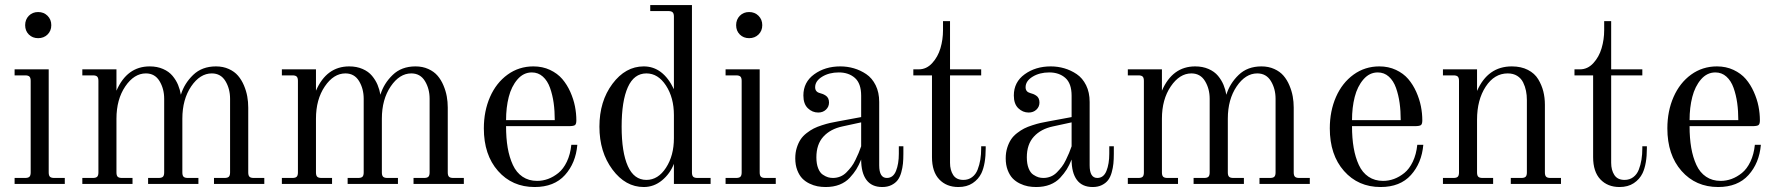

<svg xmlns="http://www.w3.org/2000/svg" viewBox="-20 -732 7067 764"><path d="M94.7 -669.2Q109.4 -684.1 131.8 -684.1Q154.3 -684.1 169.2 -669.2Q184.1 -654.3 184.1 -631.8Q184.1 -609.4 169.2 -594.7Q154.3 -580.1 131.8 -580.1Q109.4 -580.1 94.7 -594.7Q80.1 -609.4 80.1 -631.8Q80.1 -654.3 94.7 -669.2ZM173.8 -456.1V-45.9Q173.8 -33.7 178.7 -28.8Q183.6 -23.9 195.8 -23.9H237.8V0H38.1V-23.9H80.1Q92.3 -23.9 97.2 -28.8Q102.1 -33.7 102.1 -45.9V-410.2Q102.1 -422.4 97.2 -427.2Q92.3 -432.1 80.1 -432.1H38.1V-456.1Z M443.4 -456.1V-371.1Q485.4 -467.8 575.7 -467.8Q605.5 -467.8 628.9 -457.5Q652.3 -447.3 666.5 -430.2Q680.7 -413.1 688.5 -394.3Q696.3 -375.5 699.7 -355Q713.4 -399.9 748.5 -433.8Q783.7 -467.8 839.4 -467.8Q867.7 -467.8 890.4 -457.5Q913.1 -447.3 927.2 -430.7Q941.4 -414.1 950.7 -392.1Q960 -370.1 963.9 -348.4Q967.8 -326.7 967.8 -304.2V-45.9Q967.8 -33.7 972.7 -28.8Q977.5 -23.9 989.7 -23.9H1031.7V0H831.5V-23.9H873.5Q885.7 -23.9 890.6 -28.8Q895.5 -33.7 895.5 -45.9V-338.9Q895.5 -378.9 877 -409.4Q858.4 -439.9 822.8 -439.9Q775.9 -439.9 740.7 -388.2Q705.6 -336.4 705.6 -259.8V-45.9Q705.6 -33.7 710.4 -28.8Q715.3 -23.9 727.5 -23.9H769.5V0H569.3V-23.9H611.3Q623.5 -23.9 628.4 -28.8Q633.3 -33.7 633.3 -45.9V-338.9Q633.3 -378.9 614.7 -409.4Q596.2 -439.9 560.5 -439.9Q513.7 -439.9 478.5 -388.2Q443.4 -336.4 443.4 -259.8V-45.9Q443.4 -33.7 448.2 -28.8Q453.1 -23.9 465.3 -23.9H507.3V0H307.6V-23.9H349.6Q361.8 -23.9 366.7 -28.8Q371.6 -33.7 371.6 -45.9V-410.2Q371.6 -422.4 366.7 -427.2Q361.8 -432.1 349.6 -432.1H307.6V-456.1Z M1237.3 -456.1V-371.1Q1279.3 -467.8 1369.6 -467.8Q1399.4 -467.8 1422.9 -457.5Q1446.3 -447.3 1460.4 -430.2Q1474.6 -413.1 1482.4 -394.3Q1490.2 -375.5 1493.7 -355Q1507.3 -399.9 1542.5 -433.8Q1577.6 -467.8 1633.3 -467.8Q1661.6 -467.8 1684.3 -457.5Q1707 -447.3 1721.2 -430.7Q1735.4 -414.1 1744.6 -392.1Q1753.9 -370.1 1757.8 -348.4Q1761.7 -326.7 1761.7 -304.2V-45.9Q1761.7 -33.7 1766.6 -28.8Q1771.5 -23.9 1783.7 -23.9H1825.7V0H1625.5V-23.9H1667.5Q1679.7 -23.9 1684.6 -28.8Q1689.5 -33.7 1689.5 -45.9V-338.9Q1689.5 -378.9 1670.9 -409.4Q1652.3 -439.9 1616.7 -439.9Q1569.8 -439.9 1534.7 -388.2Q1499.5 -336.4 1499.5 -259.8V-45.9Q1499.5 -33.7 1504.4 -28.8Q1509.3 -23.9 1521.5 -23.9H1563.5V0H1363.3V-23.9H1405.3Q1417.5 -23.9 1422.4 -28.8Q1427.2 -33.7 1427.2 -45.9V-338.9Q1427.2 -378.9 1408.7 -409.4Q1390.1 -439.9 1354.5 -439.9Q1307.6 -439.9 1272.5 -388.2Q1237.3 -336.4 1237.3 -259.8V-45.9Q1237.3 -33.7 1242.2 -28.8Q1247.1 -23.9 1259.3 -23.9H1301.3V0H1101.6V-23.9H1143.6Q1155.8 -23.9 1160.6 -28.8Q1165.5 -33.7 1165.5 -45.9V-410.2Q1165.5 -422.4 1160.6 -427.2Q1155.8 -432.1 1143.6 -432.1H1101.6V-456.1Z M2096.2 -443.8Q2063 -443.8 2039.1 -416Q2015.1 -388.2 2004.4 -346.2Q1993.7 -304.2 1993.7 -253.9H2187.5Q2187.5 -290.5 2183.1 -322.3Q2178.7 -354 2168.7 -382.3Q2158.7 -410.6 2140.1 -427.2Q2121.6 -443.8 2096.2 -443.8ZM2102.5 -467.8Q2138.7 -467.8 2168.5 -453.9Q2198.2 -439.9 2217.3 -417.7Q2236.3 -395.5 2249.3 -366.5Q2262.2 -337.4 2267.8 -309.1Q2273.4 -280.8 2273.4 -252.9Q2273.4 -238.8 2268.1 -234.4Q2262.7 -230 2242.2 -230H1993.7Q1993.7 -182.1 2000.2 -144Q2006.8 -106 2020.8 -75.7Q2034.7 -45.4 2059.3 -28.8Q2084 -12.2 2117.2 -12.2Q2139.6 -12.2 2160.9 -20Q2182.1 -27.8 2201.9 -43.7Q2221.7 -59.6 2235.6 -88.6Q2249.5 -117.7 2253.4 -155.8H2277.3Q2271 -83 2228 -35.4Q2185.1 12.2 2107.4 12.2Q2018.1 12.2 1961.7 -51.8Q1905.3 -115.7 1905.3 -221.2Q1905.3 -290 1929.9 -346.2Q1954.6 -402.3 1999.8 -435.1Q2044.9 -467.8 2102.5 -467.8Z M2552.2 -439.9Q2502.9 -439.9 2478.3 -385Q2453.6 -330.1 2453.6 -228Q2453.6 -126 2478.3 -71Q2502.9 -16.1 2552.2 -16.1Q2598.6 -16.1 2630.1 -64.5Q2661.6 -112.8 2661.6 -182.1V-273.9Q2661.6 -343.3 2630.1 -391.6Q2598.6 -439.9 2552.2 -439.9ZM2661.6 -377V-666Q2661.6 -678.2 2656.5 -683.1Q2651.4 -688 2639.2 -688H2567.4V-711.9H2733.4V-45.9Q2733.4 -33.7 2738.3 -28.8Q2743.2 -23.9 2755.4 -23.9H2807.6V0H2661.6V-80.1Q2646.5 -41 2614.3 -14.4Q2582 12.2 2541.5 12.2Q2468.8 12.2 2417 -57.4Q2365.2 -127 2365.2 -228Q2365.2 -329.1 2417 -398.4Q2468.8 -467.8 2541.5 -467.8Q2618.2 -467.8 2661.6 -377Z M2923.8 -669.2Q2938.5 -684.1 2960.9 -684.1Q2983.4 -684.1 2998.3 -669.2Q3013.2 -654.3 3013.2 -631.8Q3013.2 -609.4 2998.3 -594.7Q2983.4 -580.1 2960.9 -580.1Q2938.5 -580.1 2923.8 -594.7Q2909.2 -609.4 2909.2 -631.8Q2909.2 -654.3 2923.8 -669.2ZM3002.9 -456.1V-45.9Q3002.9 -33.7 3007.8 -28.8Q3012.7 -23.9 3024.9 -23.9H3066.9V0H2867.2V-23.9H2909.2Q2921.4 -23.9 2926.3 -28.8Q2931.2 -33.7 2931.2 -45.9V-410.2Q2931.2 -422.4 2926.3 -427.2Q2921.4 -432.1 2909.2 -432.1H2867.2V-456.1Z M3406.7 -245.1 3332.5 -229Q3284.2 -218.8 3256.3 -188.2Q3228.5 -157.7 3228.5 -106Q3228.5 -80.1 3235.6 -62.3Q3242.7 -44.4 3254.2 -36.9Q3265.6 -29.3 3274.9 -26.6Q3284.2 -23.9 3294.4 -23.9Q3309.6 -23.9 3323.5 -29.5Q3337.4 -35.2 3348.1 -46.1Q3358.9 -57.1 3367.4 -68.1Q3376 -79.1 3384 -95.7Q3392.1 -112.3 3396.5 -123Q3400.9 -133.8 3406.7 -149.9ZM3574.7 -149.9V-120.1Q3574.7 -98.1 3573 -81.1Q3571.3 -64 3566.2 -45.7Q3561 -27.3 3552 -15.4Q3543 -3.4 3527.3 4.4Q3511.7 12.2 3490.7 12.2Q3448.7 12.2 3427.7 -16.1Q3406.7 -44.4 3406.7 -97.2Q3397.5 -74.7 3387.5 -58.3Q3377.4 -42 3361.1 -24.4Q3344.7 -6.8 3320.6 2.7Q3296.4 12.2 3265.6 12.2Q3249 12.2 3233.2 9.3Q3217.3 6.3 3200.7 -1.7Q3184.1 -9.8 3172.1 -22.2Q3160.2 -34.7 3152.3 -55.2Q3144.5 -75.7 3144.5 -102.1Q3144.5 -125 3150.6 -144.3Q3156.7 -163.6 3165.8 -177.2Q3174.8 -190.9 3189.7 -202.4Q3204.6 -213.9 3218 -220.7Q3231.4 -227.5 3250.5 -233.6Q3269.5 -239.7 3282.7 -242.7Q3295.9 -245.6 3314.5 -249L3406.7 -266.1V-351.1Q3406.7 -399.9 3381.8 -421.9Q3356.9 -443.8 3317.9 -443.8Q3279.3 -443.8 3251.5 -426.8Q3223.6 -409.7 3223.6 -384.8Q3223.6 -366.7 3241.7 -361.8Q3249 -359.9 3253.9 -357.9Q3258.8 -356 3265.4 -351.8Q3272 -347.7 3275.4 -340.6Q3278.8 -333.5 3278.8 -324.2Q3278.8 -307.1 3266.6 -295.7Q3254.4 -284.2 3235.8 -284.2Q3212.4 -284.2 3194.6 -301.3Q3176.8 -318.4 3176.8 -352.1Q3176.8 -405.3 3220 -436.5Q3263.2 -467.8 3323.7 -467.8Q3351.6 -467.8 3377.7 -460.2Q3403.8 -452.6 3427 -437Q3450.2 -421.4 3464.4 -392.8Q3478.5 -364.3 3478.5 -326.2V-74.2Q3478.5 -23.9 3508.8 -23.9Q3534.2 -23.9 3545.4 -52Q3556.6 -80.1 3556.6 -120.1V-149.9Z M3760.3 -647.9V-456.1H3884.3V-432.1H3760.3V-84Q3760.3 -55.2 3772.9 -35.6Q3785.6 -16.1 3813.5 -16.1Q3833.5 -16.1 3848.1 -27.1Q3862.8 -38.1 3870.1 -56.9Q3877.4 -75.7 3880.9 -96.7Q3884.3 -117.7 3884.3 -142.1V-149.9H3902.3V-142.1Q3902.3 -79.6 3885.3 -43Q3873.5 -18.6 3850.3 -3.2Q3827.1 12.2 3793.5 12.2Q3746.1 12.2 3717.3 -18.3Q3688.5 -48.8 3688.5 -106.9V-432.1H3614.3V-456.1H3636.2Q3666.5 -456.1 3689.2 -480.7Q3711.9 -505.4 3722.2 -540Q3732.4 -574.7 3732.4 -611.8V-647.9Z M4244.1 -245.1 4169.9 -229Q4121.6 -218.8 4093.8 -188.2Q4065.9 -157.7 4065.9 -106Q4065.9 -80.1 4073 -62.3Q4080.1 -44.4 4091.6 -36.9Q4103 -29.3 4112.3 -26.6Q4121.6 -23.9 4131.8 -23.9Q4147 -23.9 4160.9 -29.5Q4174.8 -35.2 4185.5 -46.1Q4196.3 -57.1 4204.8 -68.1Q4213.4 -79.1 4221.4 -95.7Q4229.5 -112.3 4233.9 -123Q4238.3 -133.8 4244.1 -149.9ZM4412.1 -149.9V-120.1Q4412.1 -98.1 4410.4 -81.1Q4408.7 -64 4403.6 -45.7Q4398.4 -27.3 4389.4 -15.4Q4380.4 -3.4 4364.7 4.4Q4349.1 12.2 4328.1 12.2Q4286.1 12.2 4265.1 -16.1Q4244.1 -44.4 4244.1 -97.2Q4234.9 -74.7 4224.9 -58.3Q4214.8 -42 4198.5 -24.4Q4182.1 -6.8 4158 2.7Q4133.8 12.2 4103 12.2Q4086.4 12.2 4070.6 9.3Q4054.7 6.3 4038.1 -1.7Q4021.5 -9.8 4009.5 -22.2Q3997.6 -34.7 3989.7 -55.2Q3981.9 -75.7 3981.9 -102.1Q3981.9 -125 3988 -144.3Q3994.1 -163.6 4003.2 -177.2Q4012.2 -190.9 4027.1 -202.4Q4042 -213.9 4055.4 -220.7Q4068.8 -227.5 4087.9 -233.6Q4106.9 -239.7 4120.1 -242.7Q4133.3 -245.6 4151.9 -249L4244.1 -266.1V-351.1Q4244.1 -399.9 4219.2 -421.9Q4194.3 -443.8 4155.3 -443.8Q4116.7 -443.8 4088.9 -426.8Q4061 -409.7 4061 -384.8Q4061 -366.7 4079.1 -361.8Q4086.4 -359.9 4091.3 -357.9Q4096.2 -356 4102.8 -351.8Q4109.4 -347.7 4112.8 -340.6Q4116.2 -333.5 4116.2 -324.2Q4116.2 -307.1 4104 -295.7Q4091.8 -284.2 4073.2 -284.2Q4049.8 -284.2 4032 -301.3Q4014.2 -318.4 4014.2 -352.1Q4014.2 -405.3 4057.4 -436.5Q4100.6 -467.8 4161.1 -467.8Q4189 -467.8 4215.1 -460.2Q4241.2 -452.6 4264.4 -437Q4287.6 -421.4 4301.8 -392.8Q4315.9 -364.3 4315.9 -326.2V-74.2Q4315.9 -23.9 4346.2 -23.9Q4371.6 -23.9 4382.8 -52Q4394 -80.1 4394 -120.1V-149.9Z M4603.5 -456.1V-371.1Q4645.5 -467.8 4735.8 -467.8Q4765.6 -467.8 4789.1 -457.5Q4812.5 -447.3 4826.7 -430.2Q4840.8 -413.1 4848.6 -394.3Q4856.4 -375.5 4859.9 -355Q4873.5 -399.9 4908.7 -433.8Q4943.8 -467.8 4999.5 -467.8Q5027.8 -467.8 5050.5 -457.5Q5073.2 -447.3 5087.4 -430.7Q5101.6 -414.1 5110.8 -392.1Q5120.1 -370.1 5124 -348.4Q5127.9 -326.7 5127.9 -304.2V-45.9Q5127.9 -33.7 5132.8 -28.8Q5137.7 -23.9 5149.9 -23.9H5191.9V0H4991.7V-23.9H5033.7Q5045.9 -23.9 5050.8 -28.8Q5055.7 -33.7 5055.7 -45.9V-338.9Q5055.7 -378.9 5037.1 -409.4Q5018.6 -439.9 4982.9 -439.9Q4936 -439.9 4900.9 -388.2Q4865.7 -336.4 4865.7 -259.8V-45.9Q4865.7 -33.7 4870.6 -28.8Q4875.5 -23.9 4887.7 -23.9H4929.7V0H4729.5V-23.9H4771.5Q4783.7 -23.9 4788.6 -28.8Q4793.5 -33.7 4793.5 -45.9V-338.9Q4793.5 -378.9 4774.9 -409.4Q4756.3 -439.9 4720.7 -439.9Q4673.8 -439.9 4638.7 -388.2Q4603.5 -336.4 4603.5 -259.8V-45.9Q4603.5 -33.7 4608.4 -28.8Q4613.3 -23.9 4625.5 -23.9H4667.5V0H4467.8V-23.9H4509.8Q4522 -23.9 4526.9 -28.8Q4531.7 -33.7 4531.7 -45.9V-410.2Q4531.7 -422.4 4526.9 -427.2Q4522 -432.1 4509.8 -432.1H4467.8V-456.1Z M5462.4 -443.8Q5429.2 -443.8 5405.3 -416Q5381.3 -388.2 5370.6 -346.2Q5359.9 -304.2 5359.9 -253.9H5553.7Q5553.7 -290.5 5549.3 -322.3Q5544.9 -354 5534.9 -382.3Q5524.9 -410.6 5506.3 -427.2Q5487.8 -443.8 5462.4 -443.8ZM5468.8 -467.8Q5504.9 -467.8 5534.7 -453.9Q5564.5 -439.9 5583.5 -417.7Q5602.5 -395.5 5615.5 -366.5Q5628.4 -337.4 5634 -309.1Q5639.6 -280.8 5639.6 -252.9Q5639.6 -238.8 5634.3 -234.4Q5628.9 -230 5608.4 -230H5359.9Q5359.9 -182.1 5366.5 -144Q5373 -106 5387 -75.7Q5400.9 -45.4 5425.5 -28.8Q5450.2 -12.2 5483.4 -12.2Q5505.9 -12.2 5527.1 -20Q5548.3 -27.8 5568.1 -43.7Q5587.9 -59.6 5601.8 -88.6Q5615.7 -117.7 5619.6 -155.8H5643.6Q5637.2 -83 5594.2 -35.4Q5551.3 12.2 5473.6 12.2Q5384.3 12.2 5327.9 -51.8Q5271.5 -115.7 5271.5 -221.2Q5271.5 -290 5296.1 -346.2Q5320.8 -402.3 5366 -435.1Q5411.1 -467.8 5468.8 -467.8Z M5721.7 -456.1H5857.4V-370.1Q5900.4 -467.8 5995.6 -467.8Q6032.7 -467.8 6059.8 -453.9Q6086.9 -439.9 6100.8 -416.7Q6114.7 -393.6 6121.1 -368.4Q6127.4 -343.3 6127.4 -314.9V-45.9Q6127.4 -33.7 6132.3 -28.8Q6137.2 -23.9 6149.4 -23.9H6191.4V0H5991.7V-23.9H6033.7Q6045.9 -23.9 6050.8 -28.8Q6055.7 -33.7 6055.7 -45.9V-334Q6055.7 -353.5 6052.2 -370.6Q6048.8 -387.7 6040.8 -404.1Q6032.7 -420.4 6017.1 -430.2Q6001.5 -439.9 5979.5 -439.9Q5926.3 -439.9 5891.8 -387.2Q5857.4 -334.5 5857.4 -255.9V-45.9Q5857.4 -33.7 5862.3 -28.8Q5867.2 -23.9 5879.4 -23.9H5921.4V0H5721.7V-23.9H5763.7Q5775.9 -23.9 5780.8 -28.8Q5785.6 -33.7 5785.6 -45.9V-410.2Q5785.6 -422.4 5780.8 -427.2Q5775.9 -432.1 5763.7 -432.1H5721.7Z M6391.1 -647.9V-456.1H6515.1V-432.1H6391.1V-84Q6391.1 -55.2 6403.8 -35.6Q6416.5 -16.1 6444.3 -16.1Q6464.4 -16.1 6479 -27.1Q6493.7 -38.1 6501 -56.9Q6508.3 -75.7 6511.7 -96.7Q6515.1 -117.7 6515.1 -142.1V-149.9H6533.2V-142.1Q6533.2 -79.6 6516.1 -43Q6504.4 -18.6 6481.2 -3.2Q6458 12.2 6424.3 12.2Q6377 12.2 6348.1 -18.3Q6319.3 -48.8 6319.3 -106.9V-432.1H6245.1V-456.1H6267.1Q6297.4 -456.1 6320.1 -480.7Q6342.8 -505.4 6353 -540Q6363.3 -574.7 6363.3 -611.8V-647.9Z M6805.7 -443.8Q6772.5 -443.8 6748.5 -416Q6724.6 -388.2 6713.9 -346.2Q6703.1 -304.2 6703.1 -253.9H6897Q6897 -290.5 6892.6 -322.3Q6888.2 -354 6878.2 -382.3Q6868.2 -410.6 6849.6 -427.2Q6831.1 -443.8 6805.7 -443.8ZM6812 -467.8Q6848.1 -467.8 6877.9 -453.9Q6907.7 -439.9 6926.8 -417.7Q6945.8 -395.5 6958.7 -366.5Q6971.7 -337.4 6977.3 -309.1Q6982.9 -280.8 6982.9 -252.9Q6982.9 -238.8 6977.5 -234.4Q6972.2 -230 6951.7 -230H6703.1Q6703.1 -182.1 6709.7 -144Q6716.3 -106 6730.2 -75.7Q6744.1 -45.4 6768.8 -28.8Q6793.5 -12.2 6826.7 -12.2Q6849.1 -12.2 6870.4 -20Q6891.6 -27.8 6911.4 -43.7Q6931.2 -59.6 6945.1 -88.6Q6959 -117.7 6962.9 -155.8H6986.8Q6980.5 -83 6937.5 -35.4Q6894.5 12.2 6816.9 12.2Q6727.5 12.2 6671.1 -51.8Q6614.7 -115.7 6614.7 -221.2Q6614.7 -290 6639.4 -346.2Q6664.1 -402.3 6709.2 -435.1Q6754.4 -467.8 6812 -467.8Z"/></svg>

Font: Flanker Steampunk
Style: Regular
Weight: 400
Designer: Alexey Kryukov, Leonardo Di Lena
Foundry: Alexey Kryukov, Leonardo Di Lena
Version: 1.210